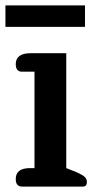

<svg xmlns="http://www.w3.org/2000/svg" viewBox="-24 -687 350 707"><path d="M-4 -667H289V-588H-4ZM34 -28Q34 -68 87 -68H103V-423H57Q34 -423 34 -451Q34 -471 48 -481Q62 -491 87 -491H220V-68L260 -52Q280 -43 288 -35.5Q296 -28 296 -17Q296 0 281 0H57Q34 0 34 -28Z"/></svg>

Font: MaitreeSemiBold
Style: Regular
Weight: 600
Designer: CadsonDemak Team
Foundry: CadsonDemak
Version: Version 1.000